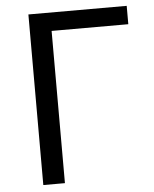

<svg xmlns="http://www.w3.org/2000/svg" viewBox="-53 -779 662 823"><g transform="rotate(-5 278.5 -367.0)"><path d="M100 0V-734H523V-655H193V0Z"/></g></svg>

Font: Swei Fan Sans CJK TC
Style: Regular
Weight: 400
Version: Version 2.130